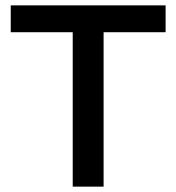

<svg xmlns="http://www.w3.org/2000/svg" viewBox="-20 -695 657 715"><path d="M365.8 0H250.8V-575H20V-675H596.7V-575H365.8Z"/></svg>

Font: Funnel Display Light Medium
Style: Regular
Weight: 500
Version: Version 1.000